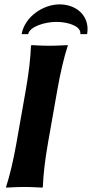

<svg xmlns="http://www.w3.org/2000/svg" viewBox="-20 -854 420 877"><path d="M98.2 -445 55 -200C41.8 -125 25.3 -54 7.7 0L8.2 3C8.2 3 56.7 0 91.7 0C125.7 0 173.2 3 173.2 3L175.7 0C177.8 -57 185.8 -125 199 -200L242.2 -445C255.4 -520 272.1 -592 289.5 -645L289 -648C289 -648 240.5 -645 205.5 -645C171.5 -645 124 -648 124 -648L121.5 -645C119.4 -588 111.4 -520 98.2 -445ZM78.8 -698H108.8C114.8 -732 183.7 -754 237.7 -754C295.7 -754 352.8 -732 346.8 -698H377.8C379.2 -706 379.9 -713.7 379.9 -721.1C379.9 -788.9 323.9 -834 251.8 -834C178.8 -834 93.1 -779 78.8 -698Z"/></svg>

Font: Linux Biolinum O 
Style: Bold Italic
Weight: 700
Designer: Philipp H. Poll
Foundry: Philipp H. Poll
Version: Version 1.3.2